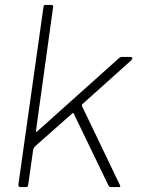

<svg xmlns="http://www.w3.org/2000/svg" viewBox="-20 -762 578 782"><path d="M467 -11Q470 -5 470 -2.5Q470 0 463 0H432Q428 0 425.5 -2Q423 -4 421 -8L280 -300Q278 -304 272 -298L125 -168Q121 -164 118.5 -160Q116 -156 115 -151L95 -11Q94 -4 92.5 -2Q91 0 83 0H66Q59 0 56.5 -2.5Q54 -5 55 -11L157 -733Q158 -739 159.5 -740.5Q161 -742 166 -742H188Q193 -742 195.5 -739.5Q198 -737 196 -731L127 -233Q126 -224 127 -224Q128 -224 135 -230L460 -521Q466 -527 469.5 -528.5Q473 -530 478 -530H510Q518 -530 519 -525.5Q520 -521 512 -514L319 -341Q316 -339 314.5 -336.5Q313 -334 314 -330L467 -11Z"/></svg>

Font: Libre Franklin Thin
Style: Italic
Weight: 100
Italic angle: -8°
Designer: Pablo Impallari, Rodrigo Fuenzalida, Nhung Nguyen
Foundry: Impallari Type
Version: Version 3.000